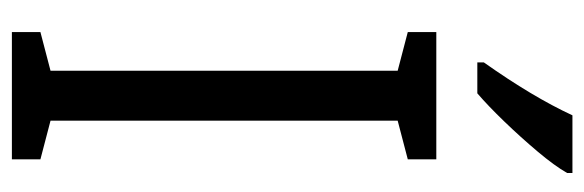

<svg xmlns="http://www.w3.org/2000/svg" viewBox="-350 -633 983 323"><g transform="rotate(90 141.5 -471.5)"><path d="M248 0H34V-48L99 -65V-649L34 -666V-714H248V-666L183 -649V-65L248 -48ZM271 -934Q259 -913 235 -884.5Q211 -856 184.5 -828.5Q158 -801 137 -783H85V-794Q143 -876 174 -943H271Z"/></g></svg>

Font: Noto Sans Tamil ExtraCondensed
Style: Regular
Weight: 400
Width: 2
Designer: Jelle Bosma - Monotype Design Team
Foundry: Monotype Imaging Inc.
Version: Version 2.004; ttfautohint (v1.8.4.7-5d5b)